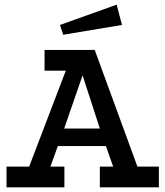

<svg xmlns="http://www.w3.org/2000/svg" viewBox="-20 -803 709 823"><path d="M8 0V-89H105L262 -500H171V-589H386L569 -89H661V0H408V-89H465L434 -177H228L196 -89H256V0ZM255 -252H408L334 -480ZM480 -783 503 -696 251 -654 237 -696Z"/></svg>

Font: Podkova SemiBold
Style: Regular
Weight: 600
Designer: Ilya Yudin
Foundry: Cyreal (www.cyreal.org)
Version: Version 2.103